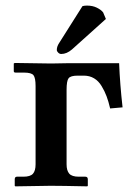

<svg xmlns="http://www.w3.org/2000/svg" viewBox="-20 -659 477 680"><path d="M272 -637.2Q277.8 -639.2 288.1 -639.2Q308.1 -639.2 323 -631.8Q337.9 -624.5 345.2 -615.2L355 -591.8L234.9 -483.9Q216.3 -467.8 196.8 -467.8Q190.9 -467.8 186 -472.7Q181.2 -477.5 181.2 -481.9Q181.2 -494.1 189 -505.9ZM106 -77.1V-354Q106 -383.3 98.6 -392.6Q91.3 -401.9 64.9 -401.9H35.2Q28.8 -401.9 28.8 -407.2V-434.1L32.2 -436L161.1 -434.1L216.8 -435.1H401.9Q404.8 -360.8 414.1 -278.8L370.1 -274.9Q364.3 -299.8 357.4 -318.1Q350.6 -336.4 339.8 -354.2Q329.1 -372.1 313.2 -381.6Q297.4 -391.1 276.9 -391.1H254.9Q230 -391.1 222.9 -381.8Q215.8 -372.6 215.8 -340.8V-77.1Q215.8 -54.7 225.3 -43.9Q234.9 -33.2 258.8 -33.2H282.2Q291 -33.2 291 -23.9V-1L289.1 1Q198.2 -1 159.2 -1L34.2 1L32.2 -1V-23.9Q32.2 -33.2 40 -33.2H63Q87.4 -33.2 96.7 -43.7Q106 -54.2 106 -77.1Z"/></svg>

Font: Linux Libertine G
Style: Bold
Weight: 700
Designer: Philipp H. Poll
Foundry: Philipp H. Poll
Version: Version 5.0.3